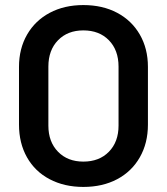

<svg xmlns="http://www.w3.org/2000/svg" viewBox="-20 -728 661 758"><path d="M55 -236V-464Q55 -536 87 -591.5Q119 -647 176.5 -677.5Q234 -708 309 -708Q385 -708 442.5 -677.5Q500 -647 532 -591.5Q564 -536 564 -464V-236Q564 -163 532 -107Q500 -51 442.5 -20.5Q385 10 309 10Q234 10 176 -20.5Q118 -51 86.5 -107Q55 -163 55 -236ZM448 -232V-465Q448 -530 410 -569Q372 -608 309 -608Q247 -608 209 -569Q171 -530 171 -465V-232Q171 -168 209 -129Q247 -90 309 -90Q372 -90 410 -129Q448 -168 448 -232Z"/></svg>

Font: Amber EN SemiBold
Style: Regular
Weight: 600
Designer: Jeremy Tribby
Foundry: Tribby Type
Version: Version 1.408 November 24, 2021